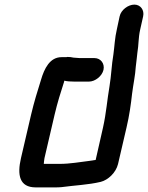

<svg xmlns="http://www.w3.org/2000/svg" viewBox="-20 -779 642 833"><path d="M390 -527H326C318 -527 306 -529 299 -529C290 -531 282 -532 273 -532C270 -531 266 -531 262 -531H247C196 -531 172 -481 158 -433C142 -382 128 -337 115 -282L71 -93C54 -20 64 34 135 34H215C226 34 236 34 246 33C304 25 363 23 417 10C449 2 483 -30 492 -67L529 -226C541 -277 548 -326 553 -372C558 -412 567 -453 569 -489L573 -523C574 -533 575 -542 576 -550C582 -585 580 -615 588 -650L601 -708C607 -735 590 -759 563 -759C536 -759 505 -736 499 -708L487 -652C478 -614 477 -579 472 -543C464 -497 463 -452 455 -404C445 -347 441 -288 427 -226L395 -85C390 -84 385 -84 382 -83L368 -81C326 -76 284 -68 239 -68H170C171 -76 171 -84 173 -93L217 -282C229 -333 243 -378 258 -424L259 -429C269 -426 288 -425 302 -425H366C393 -425 423 -449 429 -476C435 -503 417 -527 390 -527Z"/></svg>

Font: Electronic
Style: UltBlkIt
Weight: 500
Version: Version 1.011